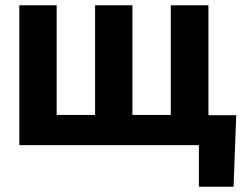

<svg xmlns="http://www.w3.org/2000/svg" viewBox="-20 -548 940 725"><path d="M194 -528H53V0H731V157H862L872 -113H767V-528H625V-114H480V-528H339V-114H194Z"/></svg>

Font: Asimov
Style: Regular
Weight: 500
Designer: Google
Version: Version 2.000980; 2014